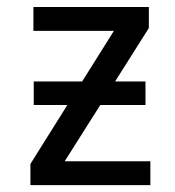

<svg xmlns="http://www.w3.org/2000/svg" viewBox="-20 -538 508 558"><path d="M68.4 -61.5 175.8 -232.9H78.1V-301.3H218.8L311 -448.2H77.1V-517.6H412.6V-456.5L314.5 -301.3H402.8V-232.9H271.5L168 -69.3H417V0H68.4Z"/></svg>

Font: Monda
Style: Regular
Weight: 400
Designer: Vernon Adams
Foundry: Vernon Adams
Version: Version 2.100; ttfautohint (v1.8.3)